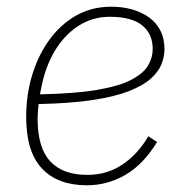

<svg xmlns="http://www.w3.org/2000/svg" viewBox="-20 -540 546 572"><path d="M239 12Q152 12 105 -38Q58 -88 58 -191Q58 -213 60 -235Q62 -257 66 -277Q80 -347 114 -402Q148 -457 198 -488.5Q248 -520 311 -520Q346 -520 375 -511.5Q404 -503 425.5 -487Q447 -471 458.5 -447.5Q470 -424 470 -394Q470 -371 461 -348.5Q452 -326 429 -305.5Q406 -285 364 -268.5Q322 -252 256 -242Q190 -232 95 -230Q94 -222 93 -208.5Q92 -195 92 -187Q92 -100 129.5 -59.5Q167 -19 240 -19Q299 -19 345 -50Q391 -81 422 -134L448 -117Q407 -50 353.5 -19Q300 12 239 12ZM307 -490Q255 -490 213 -462.5Q171 -435 143 -388Q115 -341 103 -279L99 -259Q205 -261 271 -272.5Q337 -284 372.5 -303Q408 -322 421.5 -345.5Q435 -369 435 -394Q435 -439 403.5 -464.5Q372 -490 307 -490Z"/></svg>

Font: IBM Plex Sans ExtraLight
Style: Italic
Weight: 250
Italic angle: -11.31°
Designer: Mike Abbink, Paul van der Laan, Pieter van Rosmalen
Foundry: Bold Monday
Version: Version 3.201